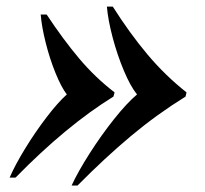

<svg xmlns="http://www.w3.org/2000/svg" viewBox="-20 -551 625 585"><path d="M548.3 -269.5 545.4 -256.8Q458 -202.6 378.9 -136.5Q299.8 -70.3 216.3 14.2H198.2Q217.8 -28.3 253.2 -83.7Q288.6 -139.2 327.6 -188.2Q366.7 -237.3 397.5 -263.2Q377.4 -288.1 357.4 -335.7Q337.4 -383.3 323.2 -436.8Q309.1 -490.2 305.7 -530.8H323.7Q375.5 -449.2 429.4 -385Q483.4 -320.8 548.3 -269.5ZM329.1 -269.5 325.7 -256.8Q182.1 -168 27.3 -9.8H9.3Q25.9 -48.3 56.9 -98.9Q87.9 -149.4 122.3 -194.3Q156.7 -239.3 183.6 -263.2Q166.5 -285.6 148.9 -329.1Q131.3 -372.6 119.1 -421.4Q106.9 -470.2 104 -506.8H122.1Q172.4 -430.7 221.2 -372.8Q270 -314.9 329.1 -269.5Z"/></svg>

Font: TypoPRO Playfair Display
Style: Bold Italic
Weight: 700
Italic angle: -14.9847°
Designer: Claus Eggers Sørensen
Foundry: Claus Eggers Sørensen
Version: Version 1.004;PS 001.004;hotconv 1.0.70;makeotf.lib2.5.58329